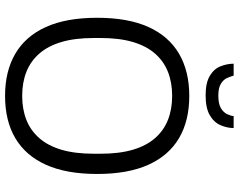

<svg xmlns="http://www.w3.org/2000/svg" viewBox="-110 -798 921 740"><g transform="rotate(90 350.0 -428.5)"><path d="M350 12Q255 12 187.5 -27.5Q120 -67 84.5 -145.5Q49 -224 49 -343Q49 -462 84.5 -540.5Q120 -619 187.5 -658.5Q255 -698 350 -698Q446 -698 513 -658.5Q580 -619 615.5 -540.5Q651 -462 651 -343Q651 -224 615.5 -145.5Q580 -67 513 -27.5Q446 12 350 12ZM350 -54Q401 -54 442 -70Q483 -86 512.5 -119.5Q542 -153 557.5 -205Q573 -257 573 -330V-356Q573 -429 557.5 -481Q542 -533 512.5 -566.5Q483 -600 442 -616Q401 -632 350 -632Q299 -632 258 -616Q217 -600 187.5 -566.5Q158 -533 142.5 -481Q127 -429 127 -356V-330Q127 -257 142.5 -205Q158 -153 187.5 -119.5Q217 -86 258 -70Q299 -54 350 -54ZM348 -761Q300 -761 273 -777Q246 -793 236 -818.5Q226 -844 226 -869H272Q275 -858 281 -844Q287 -830 303 -820Q319 -810 349 -810Q381 -810 397.5 -820Q414 -830 420.5 -844Q427 -858 428 -869H474Q474 -844 463 -818.5Q452 -793 424.5 -777Q397 -761 348 -761Z"/></g></svg>

Font: Archivo SemiCondensed Light
Style: Regular
Weight: 300
Width: 4
Designer: Hector Gatti
Foundry: Omnibus-Type
Version: Version 2.001